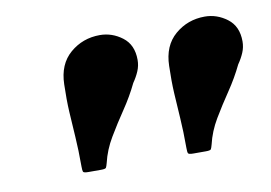

<svg xmlns="http://www.w3.org/2000/svg" viewBox="-45 -833 591 419"><g transform="rotate(-10 251.0 -623.0)"><path d="M251 -652.5Q237.5 -624.5 219.5 -598Q201.5 -571.5 185.8 -545Q170 -518.5 163.5 -490.5Q161.5 -483 160 -480.5Q158.5 -478 149 -478H121Q110.5 -478 109.2 -480.8Q108 -483.5 108 -492.5Q108 -530 106 -558.8Q104 -587.5 102.5 -614.8Q101 -642 102 -675.5Q103 -720 131 -744Q159 -768 197 -768Q224 -768 246.5 -751Q269 -734 269 -700.5Q269 -687.5 264 -675.8Q259 -664 251 -652.5ZM483.5 -652.5Q470 -624.5 452 -598Q434 -571.5 418.2 -545Q402.5 -518.5 396 -490.5Q394 -483 392.5 -480.5Q391 -478 381.5 -478H353.5Q343 -478 341.8 -480.8Q340.5 -483.5 340.5 -492.5Q340.5 -530 338.5 -558.8Q336.5 -587.5 335 -614.8Q333.5 -642 334.5 -675.5Q335.5 -720 363.5 -744Q391.5 -768 429.5 -768Q456.5 -768 479 -751Q501.5 -734 501.5 -700.5Q501.5 -687.5 496.5 -675.8Q491.5 -664 483.5 -652.5Z"/></g></svg>

Font: Besley* Narrow
Style: Bold Italic
Weight: 700
Width: 4
Italic angle: -13°
Designer: Owen Earl
Foundry: indestructible type*
Version: Version 3.000; ttfautohint (v1.8.3)